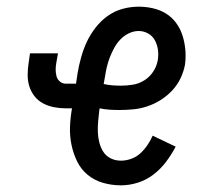

<svg xmlns="http://www.w3.org/2000/svg" viewBox="-20 -548 640 576"><path d="M343 8Q315 8 289 0.5Q263 -7 243 -23.5Q223 -40 211.5 -63.5Q200 -87 194.5 -113.5Q189 -140 190 -167.5Q191 -195 196 -223H177Q159 -223 141.5 -226.5Q124 -230 109 -238Q94 -246 83.5 -259.5Q73 -273 68 -289Q63 -305 63 -323Q63 -341 66 -360L70 -388H154L149 -360Q147 -349 147 -339Q147 -329 149.5 -319.5Q152 -310 159.5 -303.5Q167 -297 177 -297H208L213 -330Q217 -353 223.5 -376.5Q230 -400 240.5 -422.5Q251 -445 267 -465.5Q283 -486 303.5 -500.5Q324 -515 348 -521.5Q372 -528 396 -528Q418 -528 439.5 -523Q461 -518 478.5 -507Q496 -496 508.5 -479Q521 -462 527.5 -441.5Q534 -421 536 -399Q538 -377 535 -354Q531 -333 521.5 -313Q512 -293 496.5 -276.5Q481 -260 462 -248Q443 -236 422 -229Q401 -222 380 -220Q359 -218 338 -218Q323 -218 308 -219Q293 -220 279 -223L278 -218Q276 -201 274.5 -184.5Q273 -168 273.5 -152Q274 -136 278 -120.5Q282 -105 290 -92.5Q298 -80 312 -73Q326 -66 343 -66Q358 -66 373.5 -71.5Q389 -77 401 -88Q413 -99 422.5 -113Q432 -127 438 -141L507 -108Q495 -85 478.5 -63Q462 -41 440.5 -24.5Q419 -8 393.5 0Q368 8 343 8ZM343 -291Q361 -291 379 -294Q397 -297 413 -307Q429 -317 439.5 -333Q450 -349 453 -366Q456 -382 454 -397.5Q452 -413 445 -426.5Q438 -440 424.5 -447.5Q411 -455 396 -455Q381 -455 366.5 -448Q352 -441 341 -429.5Q330 -418 322.5 -404Q315 -390 309.5 -376Q304 -362 300.5 -347Q297 -332 295 -318L291 -296Q304 -293 317 -292Q330 -291 343 -291Z"/></svg>

Font: Iosevka SS04 Extended
Style: Italic
Weight: 400
Width: 7
Italic angle: -9°
Monospace: yes
Designer: Belleve Invis
Foundry: Belleve Invis
Version: Version 19.0.0; ttfautohint (v1.8.4)